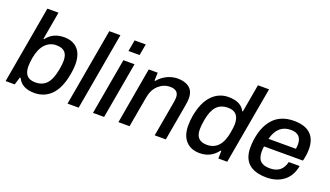

<svg xmlns="http://www.w3.org/2000/svg" viewBox="-68 -1198 2895 1686"><g transform="rotate(20 1379.5 -355.5)"><path d="M292 12.2Q174.3 12.2 134.8 -71.8H127.9L106 0H21L147.9 -723.1H252L206.1 -461.9H212.9Q270 -538.1 375 -538.1Q455.6 -538.1 501.2 -489.3Q546.9 -440.4 546.9 -346.2Q546.9 -306.6 538.1 -256.8Q514.6 -120.1 451.2 -54Q387.7 12.2 292 12.2ZM269 -78.1Q335 -78.1 373.5 -119.9Q412.1 -161.6 429.2 -254.9Q439 -307.1 439 -339.8Q439 -395.5 413.3 -421.9Q387.7 -448.2 332 -448.2Q273.4 -448.2 231 -404.5Q188.5 -360.8 171.9 -270Q164.1 -220.7 164.1 -191.9Q164.1 -135.3 189.5 -106.7Q214.8 -78.1 269 -78.1Z M599.6 0 726.6 -723.1H830.6L703.6 0Z M944.3 -617.2 963.4 -723.1H1067.4L1048.3 -617.2ZM837.4 0 930.2 -525.9H1034.2L941.4 0Z M1075.2 0 1167 -525.9H1251L1248 -451.2H1255.4Q1289.1 -492.2 1336.7 -515.1Q1384.3 -538.1 1436 -538.1Q1503.9 -538.1 1544.4 -506.1Q1585 -474.1 1585 -405.8Q1585 -376.5 1577.1 -335L1518.1 0H1414.1L1472.2 -329.1Q1477.1 -359.4 1477.1 -376Q1477.1 -446.8 1397 -446.8Q1337.4 -446.8 1290.3 -404.8Q1243.2 -362.8 1230 -287.1L1179.2 0Z M1836.9 12.2Q1753.9 12.2 1707.5 -38.6Q1661.1 -89.4 1661.1 -180.2Q1661.1 -233.9 1668.9 -272.9Q1692.4 -405.3 1756.1 -471.7Q1819.8 -538.1 1910.2 -538.1Q2026.9 -538.1 2064 -461.9H2069.8L2115.7 -723.1H2219.7L2091.8 0H2008.8L2010.7 -71.8H2003.9Q1940.9 12.2 1836.9 12.2ZM1872.1 -78.1Q2003.4 -78.1 2032.7 -253.9Q2042 -305.7 2042 -332Q2042 -448.2 1939 -448.2Q1870.6 -448.2 1832 -407Q1793.5 -365.7 1777.8 -276.9Q1768.1 -220.7 1768.1 -187Q1768.1 -130.9 1793.9 -104.5Q1819.8 -78.1 1872.1 -78.1Z M2462.4 12.2Q2239.7 12.2 2239.7 -187Q2239.7 -241.2 2250.5 -294.9Q2261.7 -348.6 2282.2 -391.4Q2302.7 -434.1 2335 -467.8Q2367.2 -501.5 2414.6 -519.8Q2461.9 -538.1 2521.5 -538.1Q2624.5 -538.1 2676.5 -489.7Q2728.5 -441.4 2728.5 -347.2Q2728.5 -295.9 2713.4 -236.8H2349.6Q2345.7 -212.9 2345.7 -188Q2345.7 -128.4 2373.8 -100.8Q2401.9 -73.2 2462.4 -73.2Q2575.2 -73.2 2600.6 -182.1H2702.6Q2685.1 -86.4 2620.8 -37.1Q2556.6 12.2 2462.4 12.2ZM2363.8 -313H2619.6Q2623.5 -333 2623.5 -355Q2623.5 -454.1 2522.5 -454.1Q2400.4 -454.1 2363.8 -313Z"/></g></svg>

Font: Archivo Medium
Style: Italic
Weight: 500
Italic angle: -10°
Designer: Hector Gatti
Foundry: Omnibus-Type
Version: Version 2.001